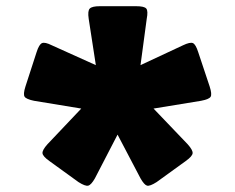

<svg xmlns="http://www.w3.org/2000/svg" viewBox="-20 -740 758 619"><path d="M286 -165Q274 -144 264.5 -141.5Q255 -139 233 -153L139 -221Q118 -236 117 -246Q116 -256 133 -275L242 -390L90 -415Q65 -420 59.5 -428Q54 -436 62 -461L98 -572Q106 -597 115.5 -601Q125 -605 147 -594L289 -530L266 -679Q262 -705 269.5 -712.5Q277 -720 302 -720H419Q445 -720 451.5 -712.5Q458 -705 453 -679L433 -530L570 -594Q593 -605 602 -601Q611 -597 619 -572L656 -461Q664 -436 659 -428Q654 -420 628 -415L475 -390L585 -275Q602 -256 601 -246Q600 -236 579 -221L485 -153Q463 -139 454 -141.5Q445 -144 433 -165L359 -306Z"/></svg>

Font: Bungee Tint
Style: Regular
Weight: 400
Designer: David Jonathan Ross
Foundry: David Jonathan Ross
Version: Version 2.001